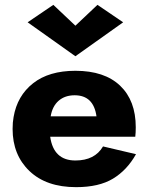

<svg xmlns="http://www.w3.org/2000/svg" viewBox="-20 -762 613 792"><path d="M378 -282Q366 -369 288 -369Q248 -369 222 -346.5Q196 -324 189 -282ZM187 -198Q201 -100 291 -100Q371 -100 405 -158L541 -126Q504 -60 446 -25Q388 10 294 10Q171 10 101.5 -56.5Q32 -123 32 -230Q32 -258 36 -279Q51 -367 116.5 -418.5Q182 -470 291 -470Q411 -470 475.5 -408.5Q540 -347 540 -237Q540 -214 538 -198ZM291 -656 382 -742 488 -670 291 -530 94 -670 200 -742Z"/></svg>

Font: renner_700bold
Style: Bold
Weight: 700
Version: Version 003.000 ; ttfautohint (v0.97) -l 8 -r 50 -G 200 -x 1